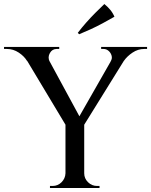

<svg xmlns="http://www.w3.org/2000/svg" viewBox="-37 -933 750 953"><path d="M171 -699 370 -332 294 -304 57 -699ZM381 -322V0H288V-322ZM553 -699H620L373 -301L332 -312ZM512 -628Q521 -642 517 -656.5Q513 -671 502 -680.5Q491 -690 477 -690Q477 -690 471 -690Q465 -690 465 -690V-700H693V-690H679Q648 -690 621 -672Q594 -654 578 -631ZM209 -628 97 -631Q83 -654 56 -672Q29 -690 -3 -690H-17V-700H257V-690Q257 -690 250.5 -690Q244 -690 244 -690Q222 -690 210.5 -669.5Q199 -649 209 -628ZM290 -73V0H211V-10Q211 -10 217 -10Q223 -10 224 -10Q250 -10 268.5 -28.5Q287 -47 288 -73ZM378 -73H381Q381 -47 400 -28.5Q419 -10 445 -10Q445 -10 451 -10Q457 -10 457 -10V0H378ZM349 -770Q368 -795 390.5 -820.5Q413 -846 436.5 -869.5Q460 -893 481 -913Q497 -900 510 -884.5Q523 -869 531 -850Q503 -834 473.5 -818Q444 -802 414.5 -788.5Q385 -775 356 -763Z"/></svg>

Font: Cinzel Medium
Style: Regular
Weight: 500
Designer: Natanael Gama
Version: Version 2.000